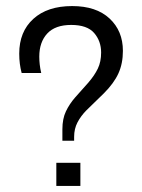

<svg xmlns="http://www.w3.org/2000/svg" viewBox="-20 -613 467 633"><path d="M185.7 -149V-186.5Q185.7 -221.6 197.4 -246Q209 -270.3 227.6 -291.6L271.3 -340.7Q291.6 -364.2 302.5 -386.8Q313.4 -409.4 313.4 -439.9Q313.4 -477.5 290.4 -504.2Q267.4 -530.8 214.8 -530.8Q161.9 -530.8 135.7 -502.4Q109.5 -474 109.5 -426.2Q109.5 -413.4 111 -400.2Q112.5 -387 115.9 -372.3H51.4Q47.4 -387.3 45.4 -403Q43.4 -418.7 43.4 -436.2Q43.4 -508.5 89.8 -550.7Q136.2 -593 217.9 -593Q297.2 -593 341.2 -552Q385.2 -510.9 385.2 -445.4Q385.2 -403.5 370.4 -371Q355.6 -338.5 322.4 -305.3L264.6 -249Q246.7 -230.8 235.5 -209.6Q224.4 -188.4 224.4 -161.9V-149ZM165.7 0V-76.3H245V0Z"/></svg>

Font: Rokkitt SemiBold
Style: Regular
Weight: 600
Designer: Vernon Adams
Foundry: Vernon Adams
Version: Version 3.103